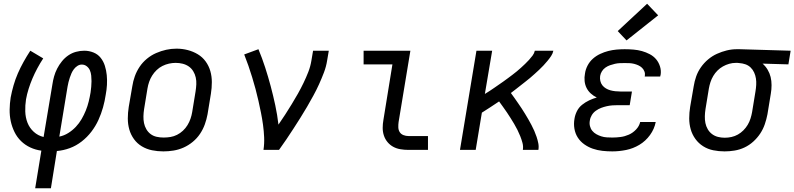

<svg xmlns="http://www.w3.org/2000/svg" viewBox="-20 -801 4245 1026"><path d="M168 205 201 4Q170 0 142 -13Q114 -26 92.5 -47Q71 -68 57.5 -95.5Q44 -123 37.5 -153Q31 -183 31.5 -215.5Q32 -248 37 -280Q43 -312 52.5 -345Q62 -378 75.5 -409Q89 -440 106 -470.5Q123 -501 142 -530L211 -489Q194 -463 179.5 -436Q165 -409 153.5 -382Q142 -355 133 -326.5Q124 -298 119 -270Q114 -238 115 -205.5Q116 -173 127 -145Q138 -117 160.5 -96.5Q183 -76 213 -69L260 -350Q263 -371 269 -392.5Q275 -414 285.5 -434.5Q296 -455 311 -473.5Q326 -492 345 -505Q364 -518 386 -524Q408 -530 430 -530Q456 -530 479.5 -520.5Q503 -511 518 -492Q533 -473 540.5 -449Q548 -425 550.5 -399.5Q553 -374 551.5 -347.5Q550 -321 545 -295Q540 -261 530.5 -227Q521 -193 506 -160Q491 -127 468.5 -97.5Q446 -68 416.5 -45Q387 -22 353 -9.5Q319 3 284 6L252 205ZM297 -71Q322 -76 344.5 -90Q367 -104 385 -123Q403 -142 416 -164.5Q429 -187 438.5 -210.5Q448 -234 454 -258.5Q460 -283 464 -307Q466 -322 467.5 -337Q469 -352 469 -367Q469 -382 467.5 -397Q466 -412 460.5 -425Q455 -438 443.5 -447Q432 -456 417 -456Q405 -456 394 -449Q383 -442 375 -431.5Q367 -421 362 -409.5Q357 -398 353 -386Q349 -374 346 -362Q343 -350 341 -338Z M853 8Q822 8 792.5 2Q763 -4 738 -19Q713 -34 696 -57.5Q679 -81 671 -109Q663 -137 663 -168Q663 -199 668 -230L687 -340Q691 -367 700.5 -393.5Q710 -420 726 -444Q742 -468 765 -487Q788 -506 814.5 -517.5Q841 -529 868 -535Q895 -541 923 -541Q954 -541 983 -533.5Q1012 -526 1037 -511Q1062 -496 1079 -472.5Q1096 -449 1104 -421Q1112 -393 1112 -362Q1112 -331 1107 -300L1089 -190Q1084 -163 1074.5 -136.5Q1065 -110 1049 -86Q1033 -62 1010 -43Q987 -24 961 -12.5Q935 -1 907.5 3.5Q880 8 853 8ZM854 -66Q873 -66 891 -69Q909 -72 926 -80.5Q943 -89 957.5 -102.5Q972 -116 982 -132.5Q992 -149 998 -166.5Q1004 -184 1007 -202L1025 -312Q1028 -331 1029 -350Q1030 -369 1026 -387Q1022 -405 1012.5 -420.5Q1003 -436 988.5 -446Q974 -456 956 -460.5Q938 -465 919 -465Q901 -465 883 -461Q865 -457 848 -448.5Q831 -440 817 -426.5Q803 -413 793 -397Q783 -381 777 -363.5Q771 -346 768 -328L750 -218Q747 -199 746.5 -180Q746 -161 749.5 -143.5Q753 -126 762 -110.5Q771 -95 785 -84.5Q799 -74 817 -70Q835 -66 854 -66Z M1388 0Q1393 -34 1391.5 -67.5Q1390 -101 1385.5 -134Q1381 -167 1374.5 -199Q1368 -231 1361 -262.5Q1354 -294 1345.5 -325.5Q1337 -357 1327.5 -388Q1318 -419 1307.5 -449.5Q1297 -480 1285 -510L1361 -538Q1381 -490 1397 -440.5Q1413 -391 1426.5 -340.5Q1440 -290 1451 -238.5Q1462 -187 1468 -135Q1487 -162 1504.5 -189.5Q1522 -217 1539 -244.5Q1556 -272 1572 -300.5Q1588 -329 1602 -358Q1616 -387 1627.5 -416.5Q1639 -446 1644 -477L1653 -530H1737L1728 -477Q1723 -445 1711 -413.5Q1699 -382 1685 -351Q1671 -320 1654.5 -290Q1638 -260 1621 -230.5Q1604 -201 1585.5 -172Q1567 -143 1548.5 -114Q1530 -85 1510.5 -56.5Q1491 -28 1471 0Z M2163 0Q2141 0 2120 -3.5Q2099 -7 2081.5 -16.5Q2064 -26 2051 -41.5Q2038 -57 2031.5 -76.5Q2025 -96 2025 -117.5Q2025 -139 2029 -161L2077 -457H1923V-530H2173L2110 -149Q2108 -135 2108.5 -120.5Q2109 -106 2116 -95Q2123 -84 2136 -79Q2149 -74 2163 -74H2267V0Z M2438 0 2526 -530H2610L2571 -299Q2584 -307 2596.5 -315Q2609 -323 2621 -331.5Q2633 -340 2645.5 -348.5Q2658 -357 2670 -365.5Q2682 -374 2694 -383Q2706 -392 2718 -401Q2730 -410 2741.5 -419.5Q2753 -429 2764 -439Q2775 -449 2786 -459.5Q2797 -470 2807 -481Q2817 -492 2826 -504Q2835 -516 2838 -530H2937Q2934 -515 2925 -501.5Q2916 -488 2905.5 -475.5Q2895 -463 2884 -451Q2873 -439 2861 -428Q2849 -417 2837 -406Q2825 -395 2812.5 -384.5Q2800 -374 2787 -364Q2774 -354 2761.5 -344Q2749 -334 2736 -324Q2723 -314 2710 -304Q2720 -291 2729.5 -277Q2739 -263 2749 -249Q2759 -235 2768 -221Q2777 -207 2786 -192.5Q2795 -178 2803.5 -163Q2812 -148 2820 -133Q2828 -118 2835 -102Q2842 -86 2847.5 -69.5Q2853 -53 2856.5 -35.5Q2860 -18 2857 0H2774Q2777 -19 2772 -37.5Q2767 -56 2760 -73.5Q2753 -91 2745 -107Q2737 -123 2727.5 -139Q2718 -155 2708.5 -170Q2699 -185 2689 -200Q2679 -215 2668 -230Q2657 -245 2647 -259Q2624 -244 2601 -228.5Q2578 -213 2555 -199L2522 0Z M3252 8Q3225 8 3198.5 5Q3172 2 3147.5 -6.5Q3123 -15 3102 -30Q3081 -45 3067.5 -66Q3054 -87 3049.5 -113.5Q3045 -140 3050 -167Q3053 -187 3063 -207Q3073 -227 3090.5 -241Q3108 -255 3128 -264.5Q3148 -274 3169 -280Q3152 -288 3137.5 -301Q3123 -314 3114.5 -331Q3106 -348 3104 -368Q3102 -388 3106 -408Q3109 -430 3120 -451Q3131 -472 3148.5 -487.5Q3166 -503 3187.5 -513Q3209 -523 3230.5 -528.5Q3252 -534 3274 -536Q3296 -538 3318 -538Q3342 -538 3365.5 -536Q3389 -534 3410.5 -528Q3432 -522 3452 -511.5Q3472 -501 3486 -484.5Q3500 -468 3507 -445.5Q3514 -423 3510 -400Q3509 -398 3508.5 -396Q3508 -394 3508 -392H3425Q3425 -393 3425.5 -394Q3426 -395 3426 -396Q3428 -408 3423.5 -419.5Q3419 -431 3410.5 -439Q3402 -447 3391 -452Q3380 -457 3368 -460Q3356 -463 3343.5 -463.5Q3331 -464 3318 -464Q3305 -464 3292 -463.5Q3279 -463 3266 -460Q3253 -457 3240 -452.5Q3227 -448 3215.5 -440Q3204 -432 3196.5 -420Q3189 -408 3187 -395Q3185 -382 3188 -368.5Q3191 -355 3199 -345Q3207 -335 3218 -328.5Q3229 -322 3241.5 -318.5Q3254 -315 3268 -313.5Q3282 -312 3295 -312H3357L3345 -239H3283Q3268 -239 3253 -238Q3238 -237 3222.5 -233.5Q3207 -230 3192.5 -224.5Q3178 -219 3164.5 -209.5Q3151 -200 3142.5 -186Q3134 -172 3132 -157Q3129 -142 3132.5 -127.5Q3136 -113 3145 -102Q3154 -91 3166.5 -84Q3179 -77 3193 -72.5Q3207 -68 3222 -67Q3237 -66 3252 -66Q3274 -66 3296.5 -69Q3319 -72 3340.5 -81.5Q3362 -91 3379 -109Q3396 -127 3401 -149H3484Q3477 -112 3453.5 -79.5Q3430 -47 3396.5 -27Q3363 -7 3325.5 0.5Q3288 8 3252 8ZM3328 -585 3281 -635 3438 -781 3497 -719Z M3852 8Q3821 8 3791.5 2Q3762 -4 3737.5 -19.5Q3713 -35 3696 -58.5Q3679 -82 3671 -110Q3663 -138 3663 -168.5Q3663 -199 3668 -230L3687 -340Q3691 -366 3700 -392Q3709 -418 3725.5 -441.5Q3742 -465 3764 -483.5Q3786 -502 3811.5 -513.5Q3837 -525 3863.5 -531.5Q3890 -538 3917 -538Q3921 -538 3925 -538Q3929 -538 3933 -538L4205 -530L4193 -457L4055 -461Q4071 -447 4082 -428.5Q4093 -410 4098 -389.5Q4103 -369 4103 -346Q4103 -323 4099 -300L4081 -190Q4076 -164 4067 -137.5Q4058 -111 4042.5 -87.5Q4027 -64 4005.5 -44.5Q3984 -25 3958.5 -13Q3933 -1 3905.5 3.5Q3878 8 3852 8ZM3853 -65Q3871 -65 3889 -69Q3907 -73 3923 -82Q3939 -91 3952.5 -104.5Q3966 -118 3975.5 -134Q3985 -150 3990.5 -167.5Q3996 -185 3999 -202L4017 -312Q4020 -330 4021 -347.5Q4022 -365 4019.5 -381.5Q4017 -398 4010 -413.5Q4003 -429 3991 -440.5Q3979 -452 3963 -457.5Q3947 -463 3930 -464L3921 -465Q3918 -465 3916 -465Q3914 -465 3912 -465Q3894 -465 3876.5 -460Q3859 -455 3843 -446Q3827 -437 3814 -424Q3801 -411 3791.5 -395Q3782 -379 3776.5 -362Q3771 -345 3768 -328L3750 -218Q3747 -199 3746.5 -180Q3746 -161 3749.5 -143.5Q3753 -126 3762 -110.5Q3771 -95 3785 -84.5Q3799 -74 3816.5 -69.5Q3834 -65 3853 -65Z"/></svg>

Font: Iosevka Curly Slab ExObl
Style: Regular
Weight: 400
Width: 7
Italic angle: -9°
Monospace: yes
Designer: Belleve Invis
Foundry: Belleve Invis
Version: Version 11.1.0; ttfautohint (v1.8.3)